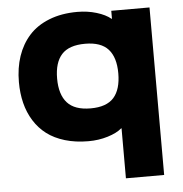

<svg xmlns="http://www.w3.org/2000/svg" viewBox="-57 -694 917 960"><g transform="rotate(-5 401.5 -214.0)"><path d="M543.9 -315.9Q543.9 -395.5 507.3 -436.3Q470.7 -477.1 391.1 -477.1Q310.1 -477.1 273.4 -436.5Q236.8 -396 236.8 -315.9Q236.8 -235.4 273.9 -194.1Q311 -152.8 391.1 -152.8Q471.2 -152.8 507.6 -193.8Q543.9 -234.9 543.9 -315.9ZM728 -629.9V210.9H536.1V-40H534.2Q508.8 -18.1 463.1 -4.2Q417.5 9.8 366.2 9.8Q301.3 9.8 248.3 -6.1Q195.3 -22 157.7 -50.5Q120.1 -79.1 94.7 -119.9Q69.3 -160.6 57.1 -209.5Q44.9 -258.3 44.9 -314.9Q44.9 -385.7 64.7 -444.3Q84.5 -502.9 123.5 -546.6Q162.6 -590.3 224.6 -614.7Q286.6 -639.2 366.2 -639.2Q417.5 -639.2 462.6 -625.5Q507.8 -611.8 534.2 -589.8H536.1V-629.9Z"/></g></svg>

Font: Sinkin Sans 800 Black
Style: Regular
Weight: 900
Designer: Keith Bates
Foundry: K-Type
Version: Sinkin Sans (version 1.0)  by Keith Bates   •   © 2014   www